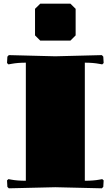

<svg xmlns="http://www.w3.org/2000/svg" viewBox="-20 -1020 600 1041"><path d="M169.9 -972.2 198.2 -1000H361.8L390.1 -972.2V-828.1L361.8 -799.8H198.2L169.9 -828.1ZM120.1 -680.2Q75.7 -680.2 42 -673.8L25.9 -670.9L18.1 -678.2L20 -712.9L27.8 -721.2L279.8 -714.8L532.2 -721.2L540 -712.9L542 -678.2L534.2 -670.9L518.1 -673.8Q484.4 -680.2 439.9 -680.2V-40Q486.8 -40 518.1 -45.9L534.2 -48.8L542 -42L540 -6.8L532.2 1L279.8 -4.9L27.8 1L20 -6.8L18.1 -42L25.9 -48.8L42 -45.9Q73.2 -40 120.1 -40Z"/></svg>

Font: Yokawerad
Style: Regular
Weight: 500
Designer: gluk
Foundry: gluk
Version: Version 0.79